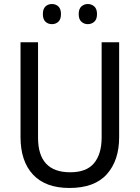

<svg xmlns="http://www.w3.org/2000/svg" viewBox="-20 -924 694 954"><path d="M572 -242Q572 -127 511 -58.5Q450 10 325 10Q206 10 144 -56.5Q82 -123 82 -243V-714H169V-240Q169 -68 329 -68Q410 -68 447.5 -113.5Q485 -159 485 -241V-714H572ZM193 -854Q193 -880 206 -892Q219 -904 238 -904Q257 -904 270 -892Q283 -880 283 -854Q283 -828 270 -816Q257 -804 238 -804Q219 -804 206 -816Q193 -828 193 -854ZM371 -854Q371 -880 384.5 -892Q398 -904 416 -904Q435 -904 448.5 -892Q462 -880 462 -854Q462 -828 448.5 -816Q435 -804 416 -804Q398 -804 384.5 -816Q371 -828 371 -854Z"/></svg>

Font: Noto Sans Hebrew SemiCondensed
Style: Regular
Weight: 400
Width: 4
Designer: Monotype Design Team
Foundry: Monotype Imaging Inc.
Version: Version 2.004; ttfautohint (v1.8.4.7-5d5b)